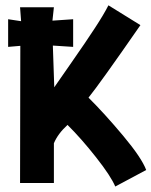

<svg xmlns="http://www.w3.org/2000/svg" viewBox="-20 -679 564 715"><path d="M309.6 -315.4Q369.1 -256.3 438.5 -173.6Q507.8 -90.8 524.4 -45.9L409.2 15.6Q393.1 -22.9 337.9 -93Q282.7 -163.1 231.4 -213.9Q195.3 -180.7 180.7 -145.5V2.4H54.7L55.7 -508.3L10.3 -504.4V-607.4L58.6 -600.1L54.7 -651.9H180.7L175.3 -602.1L252.4 -607.4V-504.4L176.8 -509.3L182.1 -354Q190.4 -366.2 245.6 -445.3Q300.8 -524.4 333.7 -575Q366.7 -625.5 383.8 -659.2L502.9 -585.4Q351.6 -367.2 309.6 -315.4Z"/></svg>

Font: Fantasque Sans Mono
Style: Bold
Weight: 700
Monospace: yes
Designer: Jany Belluz
Version: Version 1.8.0 ; ttfautohint (v1.8.2)